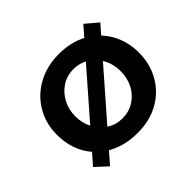

<svg xmlns="http://www.w3.org/2000/svg" viewBox="-120 -596 767 767"><g transform="rotate(-45 263.0 -213.0)"><path d="M483 -408 104 26 54 -20 431 -452ZM43 -214Q43 -277 73 -327.5Q103 -378 156 -407Q209 -436 277 -436Q346 -436 398 -407Q450 -378 478.5 -327.5Q507 -277 507 -214Q507 -151 478.5 -100Q450 -49 398 -19.5Q346 10 276 10Q209 10 156.5 -17Q104 -44 73.5 -94.5Q43 -145 43 -214ZM147 -213Q147 -174 164 -142.5Q181 -111 210 -92.5Q239 -74 275 -74Q312 -74 341 -92.5Q370 -111 386.5 -142.5Q403 -174 403 -213Q403 -252 386.5 -283Q370 -314 341 -333Q312 -352 275 -352Q238 -352 209 -333Q180 -314 163.5 -282.5Q147 -251 147 -213Z"/></g></svg>

Font: Josefin Sans Thin Medium
Style: Regular
Weight: 500
Version: Version 2.000